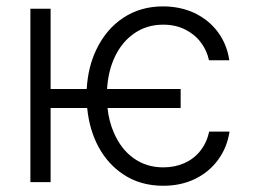

<svg xmlns="http://www.w3.org/2000/svg" viewBox="-20 -573 832 604"><path d="M366.8 -25.2Q318.9 -57.2 290 -110.8Q261 -164.4 254.3 -233.3H139.2V0H75.6V-545.5H139.2V-293H252.8Q256.7 -361.9 283 -416.9Q313.9 -481.5 368.1 -517.2Q422.2 -552.9 492.5 -552.9Q546.9 -552.9 592 -532Q637.1 -510.3 665.5 -472.1Q693.9 -433.9 701.3 -383.5H637.4Q630.7 -414.8 611.3 -440.2Q592 -465.6 561.8 -480.5Q531.6 -495.4 493.6 -495.4Q441.1 -495.4 401.3 -467.3Q364 -441.1 342.2 -396.1Q320.3 -351.2 316.8 -293H548.3V-233.3H318.2Q322.8 -190.3 338.4 -155.2Q360.8 -103.3 400.9 -74.9Q441.1 -46.5 493.6 -46.5Q530.2 -46.5 560.4 -60Q590.6 -73.5 610.6 -99.1Q630.7 -124.6 638.1 -159.1H702.1Q694.6 -109.7 666.9 -71.4Q638.5 -32 593.9 -10.3Q549.4 11.4 493.6 11.4Q420.5 11.4 366.8 -25.2Z"/></svg>

Font: DeltaSans Light
Style: Regular
Weight: 300
Designer: Rasmus Andersson
Foundry: rsms
Version: Version 3.012